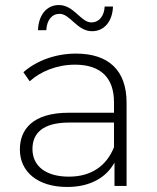

<svg xmlns="http://www.w3.org/2000/svg" viewBox="-20 -739 623 763"><path d="M217 -684C186 -684 166 -659 164 -619C164 -619 131 -619 131 -619C133 -679 165 -719 214 -719C274 -719 301 -650 343 -650C374 -650 394 -675 396 -713C396 -713 429 -713 429 -713C427 -655 395 -615 346 -615C286 -615 259 -684 217 -684ZM282 -526C411 -526 483 -460 483 -331C483 -331 483 0 483 0C483 0 435 0 435 0C435 0 435 -93 435 -93C402 -33 338 4 247 4C130 4 59 -56 59 -145C59 -224 109 -291 254 -291C254 -291 433 -291 433 -291C433 -291 433 -333 433 -333C433 -430 380 -482 278 -482C206 -482 141 -455 98 -416C98 -416 73 -452 73 -452C125 -498 201 -526 282 -526ZM254 -37C342 -37 403 -79 433 -154C433 -154 433 -252 433 -252C433 -252 255 -252 255 -252C147 -252 109 -207 109 -147C109 -79 162 -37 254 -37Z"/></svg>

Font: TamingNoise
Style: Regular
Weight: 500
Designer: Julieta Ulanovsky
Foundry: Julieta Ulanovsky
Version: ""